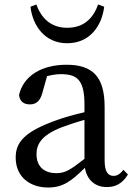

<svg xmlns="http://www.w3.org/2000/svg" viewBox="-20 -823 598 857"><path d="M418 -803C397 -744 356 -699 280 -699C205 -699 164 -744 142 -803L116 -793C126 -708 180 -630 280 -630C381 -630 435 -708 445 -793ZM357 -114C296 -66 271 -50 232 -50C181 -50 143 -76 143 -135C143 -175 160 -218 256 -255C280 -264 318 -277 357 -288ZM531 -65C517 -48 505 -38 487 -38C462 -38 447 -56 447 -108V-346C447 -482 392 -534 277 -534C164 -534 84 -483 65 -399C68 -372 84 -357 114 -357C142 -357 160 -374 169 -408L190 -483C213 -489 233 -492 252 -492C326 -492 357 -464 357 -356V-322C313 -312 266 -299 231 -286C88 -235 50 -187 50 -120C50 -32 115 14 195 14C261 14 299 -15 359 -74C368 -21 403 12 457 12C495 12 526 -3 551 -44Z"/></svg>

Font: Noto Serif SC Medium
Style: Regular
Weight: 500
Designer: Ryoko NISHIZUKA 西塚涼子 (kana & ideographs); Frank Grießhammer (Latin, Greek & Cyrillic); Wenlong ZHANG 张文龙 (bopomofo); San
Foundry: Adobe Systems Incorporated
Version: Version 1.001;PS 1.001;hotconv 16.6.54;makeotf.lib2.5.65590